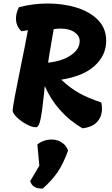

<svg xmlns="http://www.w3.org/2000/svg" viewBox="-20 -725 637 1094"><path d="M235 -235 231 -193Q221 -96 211.5 -48Q202 0 185 0Q162 0 130.5 -17Q99 -34 75.5 -57Q52 -80 52 -95Q52 -121 101 -360Q107 -388 120.5 -455.5Q134 -523 139 -553L102 -547Q71 -576 71 -620Q71 -651 88 -684Q169 -705 252 -705Q340 -705 415.5 -682Q491 -659 538 -611.5Q585 -564 585 -493Q585 -410 520 -350.5Q455 -291 329 -271Q379 -224 429.5 -195.5Q480 -167 557 -141Q561 -125 561 -106Q561 -60 533 -30Q505 0 450 6Q379 -35 324 -96Q269 -157 235 -235ZM434 -491Q434 -521 404.5 -541.5Q375 -562 325 -562Q307 -562 286 -559Q270 -467 271 -471Q262 -422 254 -368Q333 -376 383.5 -410Q434 -444 434 -491ZM152 307 204 219 193 98Q229 70 274 70Q307 70 332.5 87Q358 104 368 133Q341 207 309.5 254Q278 301 224 349Q196 351 177.5 340.5Q159 330 152 307Z"/></svg>

Font: Mogra
Style: Regular
Weight: 400
Designer: Lipi Raval
Foundry: Lipi Raval
Version: Version 1.002;PS 1.002;hotconv 1.0.88;makeotf.lib2.5.647800;